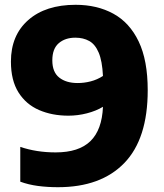

<svg xmlns="http://www.w3.org/2000/svg" viewBox="-20 -770 683 800"><path d="M295 -750Q384.5 -750 452.2 -713Q520 -676 557.8 -597.2Q595.5 -518.5 595.5 -394Q595.5 -191.5 498 -90.8Q400.5 10 221.5 10Q178 10 138.2 4.8Q98.5 -0.5 64.5 -13V-158Q132 -135 212 -135Q308.5 -135 356.8 -182Q405 -229 409 -325Q380 -307.5 342 -297.8Q304 -288 265 -288Q197 -288 142.8 -311.5Q88.5 -335 57 -385Q25.5 -435 25.5 -513.5Q25.5 -623 97.8 -686.5Q170 -750 295 -750ZM303.5 -424Q331 -424 358 -431Q385 -438 409 -453.5Q406 -516 391.2 -550.8Q376.5 -585.5 351.8 -599.2Q327 -613 294 -613Q251.5 -613 224.8 -590Q198 -567 198 -518.5Q198 -469.5 226.8 -446.8Q255.5 -424 303.5 -424Z"/></svg>

Font: Encode Sans XBd
Style: Regular
Weight: 800
Designer: Multiple Designers
Foundry: Impallari Type
Version: Version 3.002; ttfautohint (v1.8.3) -l 8 -r 50 -G 200 -x 14 